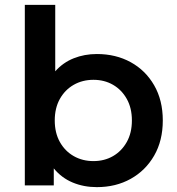

<svg xmlns="http://www.w3.org/2000/svg" viewBox="-20 -762 726 789"><path d="M378 7Q324 7 278.5 -12Q233 -31 201 -70V0H82V-742H207V-469Q239 -505 283 -522.5Q327 -540 378 -540Q456 -540 517 -506.5Q578 -473 613.5 -411.5Q649 -350 649 -267Q649 -184 613.5 -122.5Q578 -61 517 -27Q456 7 378 7ZM364 -100Q409 -100 444.5 -120.5Q480 -141 501 -178.5Q522 -216 522 -267Q522 -318 501 -355.5Q480 -393 444.5 -413.5Q409 -434 364 -434Q319 -434 283 -413.5Q247 -393 226 -355.5Q205 -318 205 -267Q205 -216 226 -178.5Q247 -141 283 -120.5Q319 -100 364 -100Z"/></svg>

Font: Montserrat SemiBold
Style: Regular
Weight: 600
Designer: Julieta Ulanovsky
Foundry: Julieta Ulanovsky
Version: Version 9.000; ttfautohint (v1.8.4.7-5d5b)